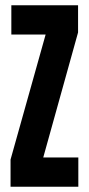

<svg xmlns="http://www.w3.org/2000/svg" viewBox="-20 -708 338 728"><path d="M20 0V-103L153 -577H23V-688H276V-585L144 -111H277V0Z"/></svg>

Font: Saira UltraCondensed ExtraBold
Style: Regular
Weight: 800
Width: 1
Designer: Hector Gatti with collaboration of the Omnibus-Type team
Foundry: Omnibus-Type
Version: Version 1.101